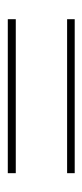

<svg xmlns="http://www.w3.org/2000/svg" viewBox="124 -486 216 505"><g transform="rotate(90 232.5 -233.0)"><path d="M435 -166V-145H30V-166ZM435 -321V-301H30V-321Z"/></g></svg>

Font: Rozha One
Style: Regular
Weight: 400
Designer: Tim Donaldson, Indian Type Foundry
Foundry: Indian Type Foundry
Version: Version 1.301;PS 1.0;hotconv 1.0.78;makeotf.lib2.5.61930; tt